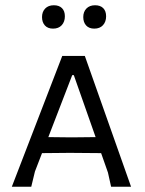

<svg xmlns="http://www.w3.org/2000/svg" viewBox="-20 -711 552 731"><path d="M151 -614C158.3 -606 168.7 -602 182 -602C196 -602 207 -606.3 215 -615C223 -623.7 227 -635 227 -649C227 -662.3 223.3 -672.7 216 -680C208.7 -687.3 198.3 -691 185 -691C171 -691 160 -686.8 152 -678.5C144 -670.2 140 -659.3 140 -646C140 -632.7 143.7 -622 151 -614ZM308 -614C315.3 -606 325.7 -602 339 -602C353 -602 364 -606.3 372 -615C380 -623.7 384 -635 384 -649C384 -662.3 380.3 -672.7 373 -680C365.7 -687.3 355.3 -691 342 -691C328 -691 317 -686.8 309 -678.5C301 -670.2 297 -659.3 297 -646C297 -632.7 300.7 -622 308 -614ZM403 0H479L303 -498H217L25 0H99L113 -58L140 -128L246 -129L365 -128L391 -54ZM261 -425 344 -189 252 -188 164 -189 255 -425Z"/></svg>

Font: Alegreya Sans SC
Style: Regular
Weight: 400
Designer: Juan Pablo del Peral
Foundry: Huerta Tipografica
Version: Version 1.000;PS 001.000;hotconv 1.0.70;makeotf.lib2.5.58329